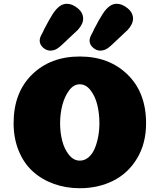

<svg xmlns="http://www.w3.org/2000/svg" viewBox="-20 -990 845 1016"><path d="M402 -140Q428 -140 448.5 -157.5Q469 -175 481 -203.5Q493 -232 499.5 -266.5Q506 -301 506 -338Q506 -389 495 -434.5Q484 -480 459.5 -512Q435 -544 402 -544Q370 -544 346 -512Q322 -480 310 -434Q298 -388 298 -338Q298 -288 309.5 -244Q321 -200 345.5 -170Q370 -140 402 -140ZM402 6Q329 6 265 -17Q201 -40 153.5 -83Q106 -126 79 -192Q52 -258 52 -338Q52 -500 149.5 -595.5Q247 -691 402 -691Q557 -691 655 -595.5Q753 -500 753 -338Q753 -231 705.5 -152Q658 -73 579 -33.5Q500 6 402 6ZM334 -970Q362 -970 391 -946.5Q420 -923 420 -891Q420 -863 392 -832L308 -753Q306 -751 299.5 -745.5Q293 -740 290.5 -738Q288 -736 281.5 -732Q275 -728 270.5 -726.5Q266 -725 259.5 -723.5Q253 -722 247 -722Q226 -722 208 -738Q190 -754 190 -775Q190 -780 191 -784.5Q192 -789 193.5 -793.5Q195 -798 198 -803.5Q201 -809 203 -813Q205 -817 208.5 -823.5Q212 -830 213 -834Q240 -886 258.5 -915Q277 -944 297 -958Q314 -970 334 -970ZM598 -970Q626 -970 655 -946.5Q684 -923 684 -891Q684 -863 656 -832L572 -753Q570 -751 563.5 -745.5Q557 -740 554.5 -738Q552 -736 545.5 -732Q539 -728 534.5 -726.5Q530 -725 523.5 -723.5Q517 -722 511 -722Q490 -722 472 -738Q454 -754 454 -775Q454 -780 455 -784.5Q456 -789 457.5 -793.5Q459 -798 462 -803.5Q465 -809 467 -813Q469 -817 472.5 -823.5Q476 -830 477 -834Q504 -886 522.5 -915Q541 -944 561 -958Q578 -970 598 -970Z"/></svg>

Font: Coiny 2.0
Style: Regular
Weight: 400
Version: Version 1.001 July 11, 2018